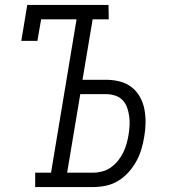

<svg xmlns="http://www.w3.org/2000/svg" viewBox="-20 -755 715 775"><path d="M122 0V-58H186L289 -677H146L131 -590H66L90 -735H418L419 -677H354L313 -433H408Q437 -433 464 -426Q491 -419 511.5 -403Q532 -387 545 -363.5Q558 -340 563 -313.5Q568 -287 567.5 -258.5Q567 -230 562 -202Q558 -177 550.5 -152Q543 -127 530 -103.5Q517 -80 498.5 -59.5Q480 -39 457 -25Q434 -11 408 -5.5Q382 0 357 0ZM356 -58Q374 -58 393 -63Q412 -68 428 -79.5Q444 -91 456.5 -106.5Q469 -122 477.5 -139.5Q486 -157 491 -175Q496 -193 499 -211Q502 -230 503 -249Q504 -268 501.5 -286Q499 -304 493 -321Q487 -338 475 -350.5Q463 -363 445.5 -369Q428 -375 409 -375H304L251 -58Z"/></svg>

Font: Iosevka Etoile Light
Style: Italic
Weight: 300
Italic angle: -9°
Designer: Belleve Invis
Foundry: Belleve Invis
Version: Version 22.1.2; ttfautohint (v1.8.4)